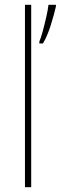

<svg xmlns="http://www.w3.org/2000/svg" viewBox="-20 -780 253 800"><path d="M110 0H84V-760H110ZM213 -753Q205 -718 191 -673.5Q177 -629 159 -599H144V-607Q150 -620 158 -649.5Q166 -679 173 -710Q180 -741 182 -760H213Z"/></svg>

Font: Noto Sans Kannada SemiCondensed Thin
Style: Regular
Weight: 100
Width: 4
Designer: Jelle Bosma - Monotype Design Team
Foundry: Monotype Imaging Inc.
Version: Version 2.005; ttfautohint (v1.8.4.7-5d5b)